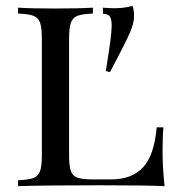

<svg xmlns="http://www.w3.org/2000/svg" viewBox="-20 -634 613 654"><path d="M42 0ZM215.3 -502V-106Q215.3 -68.4 221.4 -51.5Q227.5 -34.7 243.9 -28.8Q260.3 -22.9 296.4 -22.9H359.4Q428.7 -22.9 467 -63.7Q505.4 -104.5 513.7 -200.2H536.6Q533.7 -168.9 533.7 -118.2Q533.7 -65.4 540.5 0Q475.6 -2.9 321.3 -2.9Q136.7 -2.9 41.5 0V-20Q77.6 -21.5 94 -27.8Q110.4 -34.2 116.5 -51.3Q122.6 -68.4 122.6 -106V-502Q122.6 -539.6 116.5 -556.6Q110.4 -573.7 94 -580.1Q77.6 -586.4 41.5 -587.9V-607.9Q83 -605 169.4 -605Q250.5 -605 296.4 -607.9V-587.9Q260.3 -586.4 243.9 -580.1Q227.5 -573.7 221.4 -556.6Q215.3 -539.6 215.3 -502ZM436.5 -578.1Q436.5 -555.2 423.1 -524.2Q409.7 -493.2 377.9 -432.6L354.5 -388.2L340.3 -392.1Q360.4 -511.2 360.4 -546.9Q360.4 -568.4 354.2 -577.6Q348.1 -586.9 330.6 -586.9V-607.9Q349.6 -606 369.1 -606Q403.8 -606 431.2 -613.8Q436.5 -603 436.5 -578.1Z"/></svg>

Font: Playfair Display SC
Style: Regular
Weight: 400
Designer: Claus Eggers Sørensen
Foundry: Claus Eggers Sørensen
Version: Version 1.004;PS 001.004;hotconv 1.0.70;makeotf.lib2.5.58329